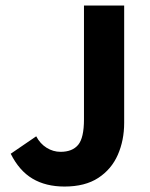

<svg xmlns="http://www.w3.org/2000/svg" viewBox="-20 -672 549 704"><path d="M216.5 12Q148 12 99.3 -16.9Q50.5 -45.8 19.3 -108.3L112.8 -172.2Q127 -145.1 150.9 -130.2Q174.9 -115.3 202 -115.3Q245.4 -115.3 266.7 -141Q287.9 -166.6 287.9 -234.1V-651.8H435.3V-221.9Q435.3 -157.5 412 -104.4Q388.8 -51.4 340.4 -19.7Q292 12 216.5 12Z"/></svg>

Font: SourceSans3VF
Style: Regular
Weight: 200
Designer: Paul D. Hunt
Foundry: Adobe
Version: Version 3.052;hotconv 1.1.0;makeotfexe 2.6.0